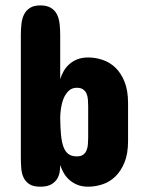

<svg xmlns="http://www.w3.org/2000/svg" viewBox="-20 -704 549 724"><path d="M58.6 -572.3Q58.6 -593.3 60.8 -613.5Q63 -633.8 70.6 -649.2Q78.1 -664.6 92.8 -674.1Q107.4 -683.6 131.8 -683.6Q157.2 -683.6 172.4 -674.1Q187.5 -664.6 195.1 -649.2Q202.6 -633.8 204.8 -613.5Q207 -593.3 207 -572.3V-405.3Q211.4 -419.9 219.5 -434.6Q227.5 -449.2 240.2 -460.9Q252.9 -472.7 270.8 -480Q288.6 -487.3 312.5 -487.3Q339.4 -487.3 366.2 -478.5Q393.1 -469.7 414.6 -449.5Q436 -429.2 449.5 -396.2Q462.9 -363.3 462.9 -314.5V-172.9Q462.9 -124.5 449.5 -91.6Q436 -58.6 414.6 -38.1Q393.1 -17.6 366.2 -8.8Q339.4 0 312.5 0Q288.6 0 270.8 -7.6Q252.9 -15.1 240.2 -26.9Q227.5 -38.6 219.5 -53.2Q211.4 -67.9 207 -82Q207 -72.3 205.3 -58.1Q203.6 -43.9 196.3 -31Q189 -18.1 173.8 -9Q158.7 0 131.8 0Q105.5 0 90.8 -9.5Q76.2 -19 68.8 -34.7Q61.5 -50.3 60.1 -70.1Q58.6 -89.8 58.6 -110.4ZM312.5 -303.7Q312.5 -316.4 311.5 -328.9Q310.5 -341.3 306.2 -351.1Q301.8 -360.8 293.2 -366.9Q284.7 -373 269.5 -373Q250.5 -373 238.3 -360.8Q226.1 -348.6 219.2 -331.1Q212.4 -313.5 209.7 -293.7Q207 -273.9 207 -258.8Q207.5 -221.2 210.2 -194.1Q212.9 -167 219.7 -149.2Q226.6 -131.3 238.5 -122.8Q250.5 -114.3 269.5 -114.3Q284.7 -114.3 293.2 -120.4Q301.8 -126.5 306.2 -136.7Q310.5 -147 311.5 -159.7Q312.5 -172.4 312.5 -185.5Z"/></svg>

Font: Concert One
Style: Regular
Weight: 400
Version: Version 1.003